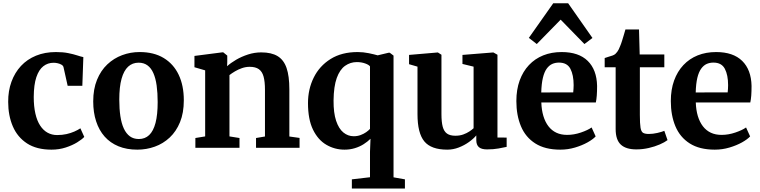

<svg xmlns="http://www.w3.org/2000/svg" viewBox="-20 -876 4505 1138"><path d="M285 11Q197 11 140.2 -26Q83.5 -63 56 -127Q28.5 -191 28.5 -272Q28 -337 47.8 -391.2Q67.5 -445.5 104.2 -485Q141 -524.5 193.5 -546Q246 -567.5 311.5 -567.5Q353.5 -567.5 384.2 -561.2Q415 -555 437 -547.8Q459 -540.5 474 -537.5L468 -367.5H381L356.5 -477.5Q354.5 -486.5 345 -492.2Q335.5 -498 322.5 -501Q309.5 -504 298 -504Q263 -504 236.8 -483.5Q210.5 -463 195.5 -418.8Q180.5 -374.5 180 -301.5Q180 -245 189.8 -202.5Q199.5 -160 218 -131.8Q236.5 -103.5 262 -89.5Q287.5 -75.5 318.5 -75.5Q348.5 -75.5 374 -81.2Q399.5 -87 420.5 -96.2Q441.5 -105.5 456.5 -115.5L479.5 -64.5Q465.5 -49.5 437 -32Q408.5 -14.5 369.5 -1.8Q330.5 11 285 11Z M532.5 -275Q532.5 -348 555 -403Q577.5 -458 616.2 -494.5Q655 -531 704.2 -549.2Q753.5 -567.5 807.5 -567.5Q892 -567.5 950.2 -532.2Q1008.5 -497 1039 -433Q1069.5 -369 1069.5 -281.5Q1069.5 -207 1047 -152Q1024.5 -97 985.8 -60.8Q947 -24.5 897.5 -6.8Q848 11 794 11Q731 11 682.2 -9Q633.5 -29 600.2 -66.5Q567 -104 549.8 -156.8Q532.5 -209.5 532.5 -275ZM803 -52Q839.5 -52 864.2 -75.5Q889 -99 901.8 -147.5Q914.5 -196 914.5 -271Q914.5 -325.5 908.5 -368.8Q902.5 -412 889.2 -442.2Q876 -472.5 854.2 -488.5Q832.5 -504.5 801.5 -504.5Q765 -504.5 739.5 -481Q714 -457.5 700.5 -409.2Q687 -361 687 -285.5Q687 -231 693.5 -187.5Q700 -144 714 -114Q728 -84 749.8 -68Q771.5 -52 803 -52Z M1196 -67.5V-459L1132.5 -477.5V-544.5L1299 -566H1303L1327 -546.5V-508L1326 -483.5Q1347.5 -503 1379.5 -521.8Q1411.5 -540.5 1449.8 -553Q1488 -565.5 1528.5 -565.5Q1589 -565.5 1625.5 -543.2Q1662 -521 1678.5 -473Q1695 -425 1695 -346.5V-67L1755.5 -58.5V0H1497.5V-58L1550.5 -67V-343.5Q1550.5 -392.5 1542.2 -422.2Q1534 -452 1514.2 -466Q1494.5 -480 1460 -480Q1436.5 -480 1414.2 -472.2Q1392 -464.5 1373 -453.2Q1354 -442 1340 -431V-67.5L1399.5 -58V0H1138V-58Z M2065.5 241.5V187L2173 174.5V23L2176 -53.5Q2159 -36.5 2135.5 -21.5Q2112 -6.5 2083.2 2.2Q2054.5 11 2022 11Q1964 11 1914.5 -17.8Q1865 -46.5 1835.2 -107.5Q1805.5 -168.5 1805.5 -265Q1805.5 -347.5 1839.5 -416.2Q1873.5 -485 1939.2 -526.2Q2005 -567.5 2100 -567.5Q2132.5 -567.5 2165.2 -560.8Q2198 -554 2218.5 -548L2283.5 -563.5H2290L2312.5 -546.5V175L2380 187V241.5ZM2076.5 -68.5Q2098.5 -68.5 2117.2 -75.5Q2136 -82.5 2150.2 -92.5Q2164.5 -102.5 2173 -112V-482.5Q2166.5 -492 2144.2 -500Q2122 -508 2095 -508Q2056.5 -508 2025.2 -485.8Q1994 -463.5 1976 -413.8Q1958 -364 1957 -280.5Q1956.5 -207 1972.2 -160Q1988 -113 2015.2 -90.8Q2042.5 -68.5 2076.5 -68.5Z M2866.5 9.5Q2833.5 9.5 2818.2 -4Q2803 -17.5 2803 -45.5V-73.5Q2786.5 -53.5 2759.2 -34Q2732 -14.5 2699 -1.8Q2666 11 2631 11Q2535.5 11 2495 -38Q2454.5 -87 2454.5 -199.5V-481L2404.5 -495.5V-550.5L2574 -565H2575.5L2596.5 -551.5V-200Q2596.5 -153 2604 -125Q2611.5 -97 2629.5 -84.2Q2647.5 -71.5 2679 -71.5Q2705 -71.5 2725.8 -79Q2746.5 -86.5 2762 -96.8Q2777.5 -107 2787 -116V-481L2721 -497V-550.5L2901.5 -565H2904.5L2928.5 -551.5V-61L2983 -60.5V-5.5Q2965 -1.5 2935 4Q2905 9.5 2866.5 9.5Z M3301 11Q3210.5 11 3152.8 -25.8Q3095 -62.5 3067.8 -127.5Q3040.5 -192.5 3040.5 -277Q3040.5 -345 3060 -398.8Q3079.5 -452.5 3115 -490.2Q3150.5 -528 3199.8 -547.8Q3249 -567.5 3309 -567.5Q3410 -567.5 3463.5 -515Q3517 -462.5 3519 -367Q3519 -334 3517.2 -310.2Q3515.5 -286.5 3511.5 -268.5H3188.5Q3190 -223.5 3200.8 -188Q3211.5 -152.5 3230.8 -127.5Q3250 -102.5 3277.5 -89.5Q3305 -76.5 3341.5 -76.5Q3382 -76.5 3423 -90.5Q3464 -104.5 3486.5 -120.5L3510.5 -67.5Q3494.5 -50 3462.2 -32Q3430 -14 3388 -1.5Q3346 11 3301 11ZM3188 -328 3377.5 -328.5Q3378.5 -338.5 3379.2 -349.8Q3380 -361 3380 -371.5Q3380 -431.5 3360.8 -468.2Q3341.5 -505 3293 -505Q3271 -505 3252.8 -496.8Q3234.5 -488.5 3220.2 -468.8Q3206 -449 3197.8 -414.8Q3189.5 -380.5 3188 -328ZM3161.5 -615 3114.5 -651.5 3259 -856.5H3347.5L3491.5 -651L3444 -615L3303 -759.5Z M3751.5 9.5Q3690 9.5 3659.5 -19Q3629 -47.5 3629 -111.5V-477.5H3564V-532Q3575.5 -536.5 3587.8 -539.8Q3600 -543 3610.2 -546.8Q3620.5 -550.5 3627 -556Q3633.5 -562 3638.2 -568.5Q3643 -575 3647.2 -583.2Q3651.5 -591.5 3655.5 -602.5Q3661 -615 3666.5 -632.8Q3672 -650.5 3677.5 -668.8Q3683 -687 3687 -701.5H3767.5L3771.5 -553H3917.5V-477.5H3772.5V-194.5Q3772.5 -142.5 3776.5 -118.8Q3780.5 -95 3792 -88.5Q3803.5 -82 3825.5 -82Q3850 -82 3876 -88Q3902 -94 3917.5 -100.5L3936.5 -45.5Q3919.5 -32.5 3890.2 -19.8Q3861 -7 3825 1.2Q3789 9.5 3751.5 9.5Z M4216.5 11Q4126 11 4068.2 -25.8Q4010.5 -62.5 3983.2 -127.5Q3956 -192.5 3956 -277Q3956 -345 3975.5 -398.8Q3995 -452.5 4030.5 -490.2Q4066 -528 4115.2 -547.8Q4164.5 -567.5 4224.5 -567.5Q4325.5 -567.5 4379 -515Q4432.5 -462.5 4434.5 -367Q4434.5 -334 4432.8 -310.2Q4431 -286.5 4427 -268.5H4104Q4105.5 -223.5 4116.2 -188Q4127 -152.5 4146.2 -127.5Q4165.5 -102.5 4193 -89.5Q4220.5 -76.5 4257 -76.5Q4297.5 -76.5 4338.5 -90.5Q4379.5 -104.5 4402 -120.5L4426 -67.5Q4410 -50 4377.8 -32Q4345.5 -14 4303.5 -1.5Q4261.5 11 4216.5 11ZM4103.5 -328 4293 -328.5Q4294 -338.5 4294.8 -349.8Q4295.5 -361 4295.5 -371.5Q4295.5 -431.5 4276.2 -468.2Q4257 -505 4208.5 -505Q4186.5 -505 4168.2 -496.8Q4150 -488.5 4135.8 -468.8Q4121.5 -449 4113.2 -414.8Q4105 -380.5 4103.5 -328Z"/></svg>

Font: Merriweather 24pt
Style: Bold
Weight: 700
Designer: Eben Sorkin
Foundry: Eben Sorkin
Version: Version 2.100